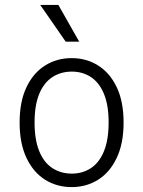

<svg xmlns="http://www.w3.org/2000/svg" viewBox="-20 -755 584 783"><path d="M60 -255Q60 -341 88 -399.5Q116 -458 164 -488Q212 -518 272 -518Q332 -518 380 -488Q428 -458 456 -399.5Q484 -341 484 -255Q484 -170 456 -111Q428 -52 380 -22Q332 8 272 8Q212 8 164 -22Q116 -52 88 -111Q60 -170 60 -255ZM121 -256Q121 -185 140 -138.5Q159 -92 193.5 -69.5Q228 -47 273 -47Q317 -47 351 -69.5Q385 -92 404 -138.5Q423 -185 423 -256Q423 -326 404 -372Q385 -418 351 -440.5Q317 -463 273 -463Q228 -463 193.5 -440.5Q159 -418 140 -372Q121 -326 121 -256ZM144 -735H218L303 -585H248Z"/></svg>

Font: Radio Canada Light
Style: Regular
Weight: 300
Designer: Charles Daoud, Etienne Aubert Bonn, Alexandre Saumier Demers, Jacques Le Bailly
Foundry: Radio-Canada
Version: Version 2.104;gftools[0.9.28.dev5+ged2979d]